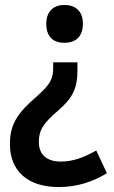

<svg xmlns="http://www.w3.org/2000/svg" viewBox="-20 -571 460 776"><path d="M315 -475C315 -527 284 -551 240 -551C199 -551 167 -527 167 -475C167 -420 198 -398 240 -398C284 -398 315 -421 315 -475ZM293 -285V-319H195V-298C195 -252 183 -229 126 -179C57 -119 20 -74 20 11C20 119 91 185 217 185C291 185 355 164 412 129L369 37C322 64 277 82 226 82C169 82 137 54 137 3C137 -45 154 -72 217 -126C275 -176 293 -217 293 -285Z"/></svg>

Font: Noto Sans Lao Looped SemiCondensed SemiBold
Style: Regular
Weight: 600
Width: 4
Designer: Mark Frömberg, Ben Mitchell
Foundry: The Fontpad Ltd
Version: Version 1.002